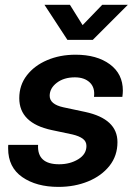

<svg xmlns="http://www.w3.org/2000/svg" viewBox="-20 -750 545 783"><path d="M218.3 12.2Q128.4 12.2 70.8 -27.8Q13.2 -67.9 13.2 -144.5Q13.2 -147.9 13.2 -151.6Q13.2 -155.3 13.7 -159.2H135.3Q130.9 -80.1 221.2 -80.1Q265.6 -80.1 299.1 -100.6Q332.5 -121.1 332.5 -154.8Q332.5 -173.3 317.6 -184.3Q302.7 -195.3 275.4 -201.7L190.4 -219.7Q58.6 -248 58.6 -349.6Q58.6 -402.8 89.4 -442.6Q120.1 -482.4 172.1 -504.6Q224.1 -526.9 288.1 -526.9Q375 -526.9 428 -487.8Q481 -448.7 481 -380.4Q481 -370.1 479 -355H363.3Q368.2 -392.6 346.2 -413.6Q324.2 -434.6 285.2 -434.6Q240.7 -434.6 211.7 -412.4Q182.6 -390.1 182.6 -359.4Q182.6 -324.7 238.3 -312.5L327.6 -293.5Q459 -265.1 459 -170.4Q459 -114.7 426.5 -73.7Q394 -32.7 339.4 -10.3Q284.7 12.2 218.3 12.2ZM265.1 -730.5 316.9 -647.5 397 -730.5H501V-730L358.4 -587.4H254.9L161.6 -730V-730.5Z"/></svg>

Font: Inter Display SemiBold
Style: Italic
Weight: 600
Italic angle: -9.39999°
Designer: Rasmus Andersson
Foundry: rsms
Version: Version 4.000;git-a52131595